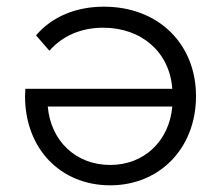

<svg xmlns="http://www.w3.org/2000/svg" viewBox="-20 -551 657 575"><path d="M291 -531C208 -531 135 -501 88 -445L128 -399C168 -445 225 -468 289 -468C404 -468 488 -395 496 -285H56C56 -277 55 -269 55 -263C55 -105 162 4 310 4C458 4 567 -107 567 -263C567 -419 455 -531 291 -531ZM310 -57C207 -57 132 -129 123 -232H496C487 -129 412 -57 310 -57Z"/></svg>

Font: Talent
Style: Regular
Weight: 400
Designer: Mike Powis
Version: Version 1.001;hotconv 1.0.109;makeotfexe 2.5.65596